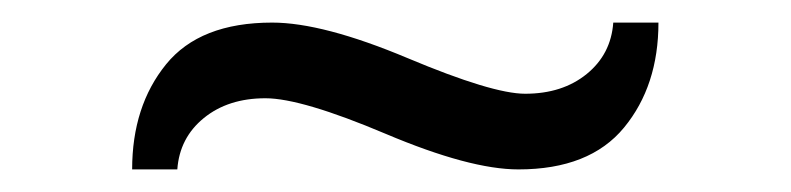

<svg xmlns="http://www.w3.org/2000/svg" viewBox="-20 -427 700 170"><path d="M439 -277Q396 -277 321.5 -308.5Q247 -340 215 -340Q182 -340 160.5 -322.5Q139 -305 137 -277H97Q97 -333 127 -370Q157 -407 221 -407Q266 -407 341 -375.5Q416 -344 445 -344Q478 -344 499.5 -361.5Q521 -379 523 -407H563Q563 -351 532.5 -314Q502 -277 439 -277Z"/></svg>

Font: Overpass Light
Style: Regular
Weight: 300
Designer: Delve Withrington, Thomas Jockin
Foundry: Delve Fonts
Version: Version 3.000;DELV;Overpass